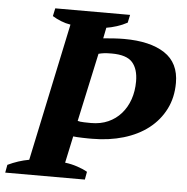

<svg xmlns="http://www.w3.org/2000/svg" viewBox="-75 -750 778 800"><g transform="rotate(5 314.0 -350.0)"><path d="M375 -533Q355 -533 343 -531.5Q331 -530 320 -527L258 -241Q267 -238 285 -237.5Q303 -237 314 -237Q354 -237 385.5 -251Q417 -265 439.5 -290.5Q462 -316 474 -350.5Q486 -385 486 -426Q486 -478 461.5 -505.5Q437 -533 375 -533ZM221 -63Q247 -60 272.5 -51.5Q298 -43 315 -33L309 0H-24L-18 -33Q26 -54 71 -62L193 -638Q173 -641 153 -649Q133 -657 117 -667L124 -700H437L430 -667Q410 -656 386.5 -648.5Q363 -641 343 -638L334 -593Q355 -595 378.5 -596.5Q402 -598 421 -598Q530 -598 591 -558Q652 -518 652 -434Q652 -373 627.5 -324.5Q603 -276 559.5 -242Q516 -208 455.5 -190Q395 -172 324 -172Q319 -172 308 -172Q297 -172 284.5 -172.5Q272 -173 261 -173.5Q250 -174 245 -175Z"/></g></svg>

Font: PTSerif
Style: Bold Italic
Weight: 700
Italic angle: -12°
Designer: A.Korolkova, O.Umpeleva, V.Yefimov
Foundry: ParaType Ltd
Version: Version 1.000W OFL; ttfautohint (v1.2) -l 8 -r 50 -G 200 -x 